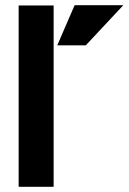

<svg xmlns="http://www.w3.org/2000/svg" viewBox="-20 -721 496 741"><path d="M268 -701H456L311 -546H201ZM52 -700H187V0H52Z"/></svg>

Font: Haskoy ExtraBold
Style: Regular
Weight: 800
Designer: Ertekin Erdin
Foundry: Ertekin Erdin
Version: Version 2.000; ttfautohint (v1.8.4.7-5d5b)